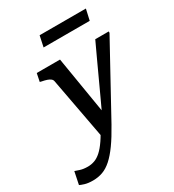

<svg xmlns="http://www.w3.org/2000/svg" viewBox="-308 -863 1106 1222"><g transform="rotate(-30 244.5 -251.5)"><path d="M202 36 250 -13 288 -84 213 -538H42L30 -479L42 -476Q63 -472 78 -467Q93 -462 102.5 -454.5Q112 -447 114 -436ZM257 -74 230 -54Q200 5 174 43Q148 81 124 102.5Q100 124 76 132.5Q52 141 27 141Q-7 141 -30.5 133Q-54 125 -63 122L-82 214Q-73 219 -49 226.5Q-25 234 11 234Q49 234 82.5 222Q116 210 148.5 181Q181 152 215.5 104Q250 56 290 -16Q318 -67 346 -118Q374 -169 402.5 -221Q431 -273 459 -324Q487 -375 515 -426Q543 -477 571 -528V-538H472Q445 -480 418 -422Q391 -364 364.5 -306Q338 -248 311 -190Q284 -132 257 -74ZM178 -737H518L500 -657H161Z"/></g></svg>

Font: Roboto Serif Medium
Style: Italic
Weight: 500
Italic angle: -10°
Designer: Greg Gazdowicz
Foundry: Commercial Type
Version: Version 1.008